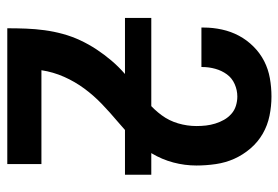

<svg xmlns="http://www.w3.org/2000/svg" viewBox="-142 -642 783 540"><g transform="rotate(90 250.0 -371.5)"><path d="M59 0V-1Q59 -27 60 -53Q61 -79 64.5 -105Q68 -131 75 -156.5Q82 -182 93 -205.5Q104 -229 118.5 -251Q133 -273 150 -293Q167 -313 186.5 -330Q206 -347 227 -363Q248 -379 268 -396Q288 -413 303.5 -434Q319 -455 326.5 -480.5Q334 -506 334 -532Q334 -546 332.5 -559Q331 -572 327 -585Q323 -598 316.5 -609.5Q310 -621 300 -630Q290 -639 277 -643Q264 -647 251 -647Q233 -647 216 -639.5Q199 -632 188.5 -617.5Q178 -603 173 -585Q168 -567 168 -549V-546H57V-553Q57 -578 62.5 -603.5Q68 -629 80 -651.5Q92 -674 110.5 -692.5Q129 -711 151.5 -722.5Q174 -734 199.5 -738.5Q225 -743 251 -743Q278 -743 305 -737.5Q332 -732 355.5 -718.5Q379 -705 397 -684Q415 -663 426 -638.5Q437 -614 441 -586.5Q445 -559 445 -532Q445 -499 436.5 -467Q428 -435 411 -406.5Q394 -378 370 -354.5Q346 -331 321 -310Q296 -289 272 -266Q248 -243 228.5 -216.5Q209 -190 195.5 -159.5Q182 -129 177 -96H441V0ZM30 -331V-405H471V-331Z"/></g></svg>

Font: Iosevka Fixed
Style: Bold
Weight: 700
Monospace: yes
Designer: Belleve Invis
Foundry: Belleve Invis
Version: Version 32.3.0